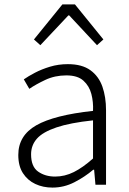

<svg xmlns="http://www.w3.org/2000/svg" viewBox="-20 -838 587 871"><path d="M218 13Q175 13 140 -3.5Q105 -20 84 -52.5Q63 -85 63 -135Q63 -223 144.5 -269.5Q226 -316 402 -335Q404 -375 394.5 -411.5Q385 -448 358.5 -472Q332 -496 281 -496Q229 -496 185.5 -475.5Q142 -455 113 -435L88 -478Q108 -492 138.5 -508Q169 -524 207 -535.5Q245 -547 288 -547Q352 -547 390 -519.5Q428 -492 444.5 -445Q461 -398 461 -338V0H413L407 -68H403Q364 -35 317 -11Q270 13 218 13ZM230 -37Q274 -37 315 -57.5Q356 -78 402 -119V-292Q298 -281 236 -260Q174 -239 147.5 -209Q121 -179 121 -138Q121 -82 153 -59.5Q185 -37 230 -37ZM134 -659 263 -818H320L449 -659L420 -633L294 -768H290L163 -633Z"/></svg>

Font: Noto Sans SC Thin Light
Style: Regular
Weight: 300
Version: Version 2.004-H2;hotconv 1.0.118;makeotfexe 2.5.65603